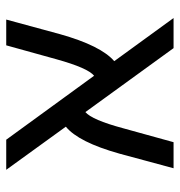

<svg xmlns="http://www.w3.org/2000/svg" viewBox="-1 -563 566 604"><g transform="rotate(-90 282.0 -261.0)"><path d="M527.3 2H432.6L231.4 -275.4Q207 -254.9 180.7 -157.2L136.7 2H54.7L100.6 -168Q136.7 -296.9 185.5 -336.9L49.8 -524.4H144.5L345.7 -248Q370.1 -267.6 397.5 -366.2L441.4 -524.4H522.5L476.6 -355.5Q440.4 -226.6 391.6 -184.6Z"/></g></svg>

Font: Nasu
Style: Regular
Weight: 400
Designer: Ryoko NISHIZUKA (kana &amp; ideographs); Paul D. Hunt (Latin, Greek &amp; Cyrillic); Wenlong ZHANG (bopomofo); Sandoll C
Version: Version 2014.1215